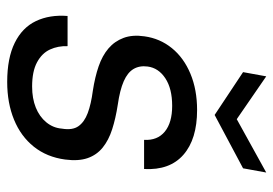

<svg xmlns="http://www.w3.org/2000/svg" viewBox="-136 -630 778 547"><g transform="rotate(90 253.5 -357.0)"><path d="M214 12Q146 12 102.5 -9.5Q59 -31 40.5 -70Q22 -109 26 -160H112Q111 -133 121.5 -110Q132 -87 158 -73Q184 -59 227 -59Q261 -59 287 -69.5Q313 -80 329 -99.5Q345 -119 347 -144Q352 -174 340 -191Q328 -208 302.5 -217.5Q277 -227 239 -232Q200 -238 169.5 -248.5Q139 -259 118.5 -276.5Q98 -294 88.5 -319.5Q79 -345 84 -379Q90 -423 117.5 -457Q145 -491 190.5 -510Q236 -529 294 -529Q377 -529 421.5 -490Q466 -451 462 -378H379Q381 -416 355.5 -437Q330 -458 282 -458Q233 -458 203.5 -438.5Q174 -419 170 -388Q167 -365 177 -348Q187 -331 212 -320Q237 -309 279 -303Q318 -297 349 -287Q380 -277 401 -260Q422 -243 431 -217Q440 -191 435 -153Q428 -101 398.5 -64Q369 -27 321.5 -7.5Q274 12 214 12ZM472 -726 460 -660 308 -579 186 -660 198 -726 320 -642Z"/></g></svg>

Font: DM Sans 11pt
Style: Italic
Weight: 400
Italic angle: -10°
Version: Version 4.004;gftools[0.9.30]